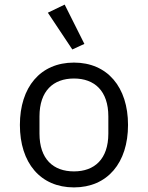

<svg xmlns="http://www.w3.org/2000/svg" viewBox="-20 -799 640 831"><path d="M300.1 12.1C445 12.1 534.1 -94.1 534.1 -258.2C534.1 -421.9 445 -528.1 300.1 -528.1C154.8 -528.1 66.1 -421.9 66.1 -258.2C66.1 -94.1 154.8 12.1 300.1 12.1ZM150.9 -220.9V-295.1C150.9 -405.9 210.9 -459.2 300.1 -459.2C388.8 -459.2 448.9 -405.9 448.9 -295.1V-220.9C448.9 -110.1 388.8 -57.2 300.1 -57.2C210.9 -57.2 150.9 -110.1 150.9 -220.9ZM187.1 -744 293 -584.9 345.2 -609 259.9 -779.1Z"/></svg>

Font: Margiela Mono
Style: Regular
Weight: 400
Designer: Mike Abbink, Paul van der Laan, Pieter van Rosmalen
Foundry: Bold Monday
Version: Version 2.003 2021